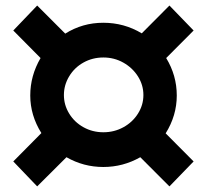

<svg xmlns="http://www.w3.org/2000/svg" viewBox="-20 -663 745 691"><path d="M476.6 -254.2Q496.1 -285.2 496.1 -321Q496.1 -356.9 476.6 -387.9Q457 -418.9 424.1 -437.5Q391.1 -456.1 352.1 -456.1Q313 -456.1 280.5 -438Q248 -419.9 229 -388.4Q210 -356.9 210 -321Q210 -285.2 229 -254.2Q248 -223.1 280.5 -205.1Q313 -187 352.1 -187Q391.1 -187 424.1 -205.1Q457 -223.1 476.6 -254.2ZM219.2 -97.2 113.8 7.8 27.8 -82 128.9 -184.1Q88.9 -248 88.9 -319.3Q88.9 -390.6 126 -454.1L27.8 -553.2L113.8 -643.1L214.8 -542Q276.9 -581.1 351.8 -581.1Q426.8 -581.1 490.2 -543L589.8 -643.1L676.8 -553.2L578.1 -454.1Q616.2 -391.6 616.2 -319.3Q616.2 -247.1 576.2 -183.1L676.8 -82L589.8 7.8L484.9 -97.2Q422.9 -62 351.8 -62Q280.8 -62 219.2 -97.2Z"/></svg>

Font: Montserrat-SemiBold
Style: Regular
Weight: 600
Designer: Julieta Ulanovsky
Foundry: Julieta Ulanovsky
Version: Version 6.001